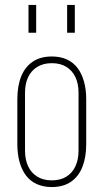

<svg xmlns="http://www.w3.org/2000/svg" viewBox="-20 -749 418 775"><path d="M189 6Q155 6 128.5 -6Q102 -18 85 -40.5Q68 -63 59 -95Q50 -127 50 -167V-348Q50 -402 65.5 -440.5Q81 -479 112 -500Q143 -521 189 -521Q224 -521 250 -509Q276 -497 293 -474.5Q310 -452 319 -420Q328 -388 328 -348V-167Q328 -114 312.5 -75Q297 -36 266 -15Q235 6 189 6ZM189 -21Q224 -21 248 -36Q272 -51 284.5 -78Q297 -105 297 -140V-375Q297 -411 284.5 -437.5Q272 -464 248 -479Q224 -494 189 -494Q155 -494 130.5 -479Q106 -464 93.5 -437.5Q81 -411 81 -375V-140Q81 -105 93.5 -78Q106 -51 130.5 -36Q155 -21 189 -21ZM95 -617V-729H126V-617ZM251 -617V-729H282V-617Z"/></svg>

Font: Hubot Sans Condensed ExtraLight
Style: Regular
Weight: 200
Width: 3
Designer: Deni Anggara
Foundry: GitHub, Inc., Subsidiary of Microsoft Corporation
Version: Version 2.000